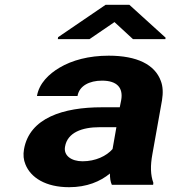

<svg xmlns="http://www.w3.org/2000/svg" viewBox="-20 -770 713 800"><path d="M615 -128 655 -352C660 -383 659 -410 650 -433C625 -501 551 -538 433 -538C350 -538 280 -519 228 -488C184 -462 143 -423 134 -370H303C310 -412 352 -434 405 -434C468 -434 494 -404 485 -353L479 -323H404C244 -323 103 -279 80 -148C76 -125 78 -104 86 -85C108 -30 170 10 268 10C342 10 398 -14 438 -47C438 -28 440 -13 446 0H618L619 -8C607 -41 606 -79 615 -128ZM251 -159C261 -218 322 -240 395 -240H465L449 -149C424 -120 378 -98 324 -98C277 -98 244 -122 251 -159ZM670 -613 519 -750H420L222 -615L221 -607H353L457 -678L534 -607H669Z"/></svg>

Font: Asimov
Style: XWidIt
Weight: 500
Designer: Google
Version: Version 2.000980; 2014